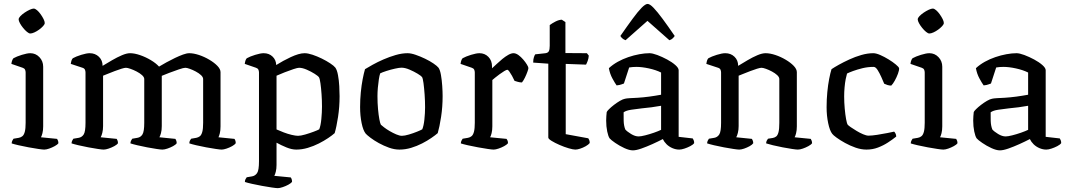

<svg xmlns="http://www.w3.org/2000/svg" viewBox="-20 -776 5549 996"><path d="M209.4 0Q201.6 0 179 -3.3Q156.4 -6.5 128.8 -11.7Q101.2 -16.9 76.8 -22.4Q52.4 -28 40.6 -32Q40.6 -39.5 43.9 -46.2Q47.2 -52.8 50 -56.4L77.7 -61.1Q88.7 -63.1 96.6 -69.9Q104.5 -76.6 108.8 -92.9Q113 -109.1 113 -139.1V-399.9Q113 -408.1 109.8 -414.8Q106.6 -421.5 97.4 -424.5L39.1 -444.6Q40.1 -455 43.4 -463Q46.6 -471 50 -474Q66.3 -483.1 93.6 -491.6Q121 -500 137.2 -500Q165 -500 184.5 -479.5Q204 -459 204 -429.8V-120.5Q204 -100 200.1 -84.8Q196.2 -69.7 192.4 -63.9L276.1 -55.6Q278.4 -52.4 280.6 -46.7Q282.9 -41 282.9 -33Q277.7 -25.4 263.7 -17.9Q249.8 -10.3 235 -5.2Q220.2 0 209.4 0ZM136.9 -602.2Q130.3 -602.2 120 -610.6Q109.6 -619.1 99.8 -631.3Q89.9 -643.5 83.3 -655.7Q76.7 -667.9 76.7 -675.4Q76.7 -683 85.7 -692.3Q94.6 -701.6 107.7 -710.5Q120.9 -719.4 134.1 -725.5Q147.2 -731.5 154.8 -731.5Q162.3 -731.5 172.1 -723.1Q182 -714.6 190.9 -702Q199.9 -689.3 206 -677.1Q212.1 -664.9 212.1 -656.5Q212.1 -650 203.7 -640.7Q195.2 -631.4 183 -622.4Q170.8 -613.5 158.1 -607.8Q145.4 -602.2 136.9 -602.2Z M517.6 0Q509.9 0 487.7 -3.3Q465.6 -6.5 438.3 -11.7Q411 -16.9 387 -22.5Q363 -28.2 351.2 -32.2Q351.2 -39.7 354.6 -46.4Q358 -53 360.5 -56.4L388.3 -61.1Q404.6 -63.9 414.1 -78.4Q423.6 -92.9 423.6 -139.1V-399.9Q423.6 -407.9 420.5 -414.7Q417.4 -421.5 407.9 -424.5L347.1 -444.6Q349.1 -457.5 351.6 -463.9Q354.2 -470.4 358 -474Q374.3 -483.1 401.6 -491.6Q429 -500 445.2 -500Q473.7 -500 493 -481.6Q512.2 -463.1 512.2 -434.4Q535.5 -448.7 561.7 -463.8Q587.9 -479 612.5 -489.5Q637.1 -500 654.6 -500Q677.9 -500 707.1 -489.9Q736.3 -479.8 762.7 -463.9Q789.2 -448 805 -430.5Q822.3 -441 844 -452.9Q865.7 -464.8 887.9 -475.4Q910.1 -486 929.3 -493Q948.5 -500 961.9 -500Q984.2 -500 1012.2 -490.8Q1040.1 -481.5 1065.6 -466.4Q1091.2 -451.3 1107.6 -434.4Q1124 -417.5 1124 -401.5V-120.5Q1124 -98.5 1120.1 -83.7Q1116.2 -68.9 1113.2 -63.9L1196.1 -55.6Q1198.1 -53.6 1200.5 -47.5Q1202.9 -41.5 1202.9 -33Q1197.7 -25.4 1184.1 -17.9Q1170.6 -10.3 1155.2 -5.2Q1139.7 0 1130 0Q1122.2 0 1099.7 -3.3Q1077.1 -6.5 1049.6 -11.7Q1022 -16.9 998 -22.5Q974 -28.2 962.2 -32.2Q962.2 -41.3 965.5 -47Q968.7 -52.8 971.5 -56.4L998.5 -61.1Q1008.7 -63.1 1016.6 -69.1Q1024.5 -75 1029.2 -91.3Q1033.8 -107.6 1033.8 -139.1V-365.9Q1033.8 -375.9 1022.8 -386.2Q1011.7 -396.5 995.5 -405.1Q979.3 -413.7 964.3 -419Q949.3 -424.4 941.4 -424.4Q932.4 -424.4 907.7 -416Q883.1 -407.7 857.8 -398Q832.5 -388.3 819.2 -382.6V-122Q819.2 -100 814.9 -84.8Q810.6 -69.7 806.9 -63.9L890 -55.6Q892 -52.6 894.3 -46.7Q896.6 -40.7 896.6 -33Q891.6 -25.4 877.7 -17.9Q863.7 -10.3 848.4 -5.2Q833.1 0 822.3 0Q814.3 0 792.2 -3.3Q770 -6.5 743.2 -11.7Q716.5 -16.9 692.4 -22.5Q668.4 -28.2 656.6 -32.2Q656.6 -39.5 659.9 -46.2Q663.2 -52.8 666 -56.4L693 -61.1Q710 -63.9 719.1 -78.9Q728.3 -93.8 728.3 -139.1V-365.9Q728.3 -375.9 716.8 -386.2Q705.4 -396.5 688.7 -405.1Q672 -413.7 656.6 -419Q641.2 -424.4 633.3 -424.4Q626.3 -424.4 610.2 -419.5Q594.1 -414.7 575.2 -407.3Q556.3 -400 539.6 -393.3Q523 -386.5 514.7 -383.3V-122Q514.7 -102.3 510.7 -86.8Q506.7 -71.2 502.2 -63.9L585.4 -55.6Q587.4 -52.6 589.6 -47Q591.9 -41.5 591.9 -33Q586.9 -25.4 572.9 -17.9Q558.8 -10.3 543.5 -5.2Q528.2 0 517.6 0Z M1421.2 200Q1413.2 200 1390.4 196.7Q1367.6 193.5 1339.7 188.3Q1311.7 183.1 1286.9 177.6Q1262.1 172 1250.4 168Q1250.4 159.5 1253.6 153.5Q1256.9 147.4 1259.9 143.6L1287.5 138.9Q1303.8 136.1 1313.7 121.8Q1323.5 107.5 1323.5 60.9V-399.9Q1323.5 -408.1 1320.3 -414.8Q1317.1 -421.5 1307.9 -424.5L1249.6 -444.6Q1251.6 -457.5 1254.1 -463.9Q1256.7 -470.4 1260.5 -474Q1276.8 -483.1 1304.1 -491.6Q1331.5 -500 1347.7 -500Q1375.5 -500 1393.7 -482.7Q1411.9 -465.4 1412.9 -438.7Q1430.1 -449.5 1449.2 -460Q1468.3 -470.5 1488.2 -479.7Q1508.2 -489 1526.4 -494.5Q1544.6 -500 1560.2 -500Q1577.2 -500 1601 -492.1Q1624.7 -484.2 1649.3 -472.2Q1673.8 -460.2 1693.1 -447.3Q1712.4 -434.5 1719.6 -425.2Q1728.4 -413.1 1733.4 -385.9Q1738.4 -358.7 1740 -328.9Q1741.6 -299 1741.6 -276.7Q1741.6 -221.5 1733.6 -169.3Q1725.6 -117.2 1716.1 -85.4Q1703.9 -74.4 1682.5 -59.9Q1661.1 -45.5 1634 -31.7Q1606.8 -17.9 1576.5 -8.9Q1546.2 0 1516.9 0Q1493.5 0 1465.9 -11.3Q1438.2 -22.6 1414.5 -35.8V79.5Q1414.5 100 1410.6 115.2Q1406.7 130.3 1402.9 136.1L1488.2 144.4Q1490.2 146.4 1492.6 152.5Q1495 158.5 1495 167Q1489.7 174.6 1475.8 182.1Q1461.9 189.7 1446.4 194.8Q1431 200 1421.2 200ZM1526.1 -71.5Q1540.1 -71.5 1563.1 -78.2Q1586 -84.8 1607.5 -92.9Q1629 -101 1636 -105.2Q1643.6 -123.6 1647 -158.7Q1650.3 -193.7 1650.3 -222.8Q1650.3 -256.1 1648 -287.7Q1645.8 -319.3 1642.4 -343.5Q1639 -367.6 1634.8 -374.8Q1630.9 -381.2 1612.3 -393.1Q1593.7 -404.9 1571.3 -414.6Q1548.8 -424.4 1531.4 -424.4Q1523.5 -424.4 1502.2 -417.4Q1481 -410.5 1456.8 -400.9Q1432.7 -391.3 1414.5 -383.3V-104.6Q1431.4 -96.9 1452 -89.1Q1472.7 -81.2 1493 -76.4Q1513.3 -71.5 1526.1 -71.5Z M2051.8 0Q2025.9 0 1998.1 -9.9Q1970.3 -19.9 1945.2 -33.7Q1920.2 -47.5 1901.9 -61.4Q1883.6 -75.4 1877.2 -82.6Q1863.8 -99.1 1855.9 -137.4Q1848 -175.7 1848 -220.3Q1848 -260.5 1851.7 -297.3Q1855.3 -334.2 1861.3 -365.2Q1867.3 -396.2 1873.5 -417.2Q1888 -426.2 1913.2 -440.2Q1938.5 -454.3 1969.3 -467.7Q2000.1 -481.1 2032.7 -490.6Q2065.3 -500 2094.2 -500Q2112 -500 2136 -491.7Q2160 -483.5 2185 -471.5Q2209.9 -459.5 2228.8 -446.6Q2247.7 -433.7 2254.9 -424.5Q2262.9 -413.1 2267.5 -386.7Q2272.1 -360.2 2274.1 -330.4Q2276.1 -300.6 2276.1 -277.5Q2276.1 -221.3 2268.1 -169.3Q2260.1 -117.3 2250.7 -85.4Q2238.5 -74.6 2217.4 -60.2Q2196.4 -45.7 2169.5 -31.9Q2142.7 -18.1 2112.5 -9Q2082.3 0 2051.8 0ZM2064.9 -71.5Q2078.9 -71.5 2101.3 -78.2Q2123.6 -84.8 2143.5 -92.9Q2163.5 -101 2170.5 -105.2Q2178.2 -123.6 2181.6 -156.6Q2185.1 -189.6 2185.1 -219.7Q2185.1 -252.3 2182.7 -285.9Q2180.3 -319.5 2176.9 -344.8Q2173.5 -370 2169.3 -376.3Q2165.4 -382 2146.6 -393.5Q2127.8 -404.9 2104.5 -414.9Q2081.2 -424.9 2062.8 -424.9Q2050.9 -424.9 2028.5 -419.8Q2006 -414.8 1984.4 -407.8Q1962.7 -400.9 1952.2 -395.4Q1948.5 -385 1945.3 -364.5Q1942.1 -344.1 1940.1 -321Q1938.1 -297.9 1938.1 -277.3Q1938.1 -241.7 1941 -210.1Q1943.9 -178.5 1948 -156.8Q1952.1 -135.1 1955.8 -129Q1959.7 -125.1 1972.4 -115.4Q1985 -105.6 2001.7 -95.9Q2018.4 -86.1 2035.6 -78.8Q2052.8 -71.5 2064.9 -71.5Z M2540.7 0Q2533 0 2510.4 -3.3Q2487.9 -6.5 2460 -11.7Q2432 -16.9 2407.2 -22.4Q2382.4 -28 2370.6 -32Q2370.6 -39.5 2373.9 -46.2Q2377.2 -52.8 2380 -56.4L2407.7 -61.1Q2418.7 -63.1 2426.6 -69.9Q2434.5 -76.6 2438.8 -92.9Q2443 -109.1 2443 -139.1V-399.9Q2443 -408.1 2439.8 -414.8Q2436.6 -421.5 2427.4 -424.5L2369.1 -444.6Q2370.9 -457.3 2373.8 -464.2Q2376.6 -471 2380 -474Q2396.3 -483.1 2423.6 -491.6Q2451 -500 2467.2 -500Q2495 -500 2513.7 -480.8Q2532.4 -461.5 2532.4 -431.3V-421.7Q2542.2 -430.5 2556.2 -443.8Q2570.3 -457.2 2586 -470.1Q2601.7 -483 2616.9 -491.5Q2632.1 -500 2643.7 -500Q2656 -500 2669.3 -490.5Q2682.5 -480.9 2694.3 -467.1Q2706.1 -453.3 2713.6 -440.8Q2721.1 -428.4 2721.1 -422.9Q2721.1 -418.1 2715.9 -403.6Q2710.7 -389 2703.1 -373.4Q2695.5 -357.8 2687.7 -348.3Q2676.4 -348.3 2665.6 -351.6Q2654.8 -354.9 2649.2 -356.6Q2643.5 -369.5 2636 -382.8Q2628.5 -396 2622.2 -405Q2616 -414 2611.5 -414Q2607.1 -414 2595.8 -407.2Q2584.5 -400.4 2571.6 -390.9Q2558.7 -381.5 2548.2 -372.9Q2537.6 -364.3 2534 -360.9V-120.5Q2534 -100 2530.1 -84.8Q2526.2 -69.7 2522.4 -63.9L2607.7 -55.6Q2609.7 -53.6 2612.5 -47.5Q2615.2 -41.5 2615.2 -33Q2609.2 -25.4 2595.3 -17.9Q2581.4 -10.3 2566 -5.2Q2550.7 0 2540.7 0Z M2964.7 0Q2953 0 2930 -6.8Q2907 -13.5 2882.8 -24.1Q2858.5 -34.6 2841.4 -45.2Q2824.3 -55.7 2824.3 -62.5V-445.7L2745.9 -451.3Q2745.9 -468.6 2749.8 -479.6Q2753.6 -490.7 2756.6 -494.2L2808.4 -499.8Q2822.5 -501.5 2827.1 -510.4Q2831.7 -519.3 2831.7 -538.4V-645.9Q2843.6 -655 2861.4 -664.2Q2879.2 -673.3 2894.3 -673.8L2913.1 -661.5V-500.8L3024.5 -500L3034.3 -487.5Q3033.3 -472.4 3028.5 -459.8Q3023.8 -447.3 3020 -440.7L2914.7 -444.5V-80L3031.7 -58.6Q3033.7 -55.8 3036.5 -49.9Q3039.2 -44 3039.2 -34Q3032.5 -25.4 3018.3 -17.5Q3004.1 -9.5 2989.5 -4.8Q2974.8 0 2964.7 0Z M3262.9 4Q3244.6 4 3218.9 -7.8Q3193.3 -19.6 3171.5 -34.7Q3149.7 -49.7 3142.5 -58.2Q3135.3 -68.2 3129.9 -94Q3124.5 -119.8 3124.5 -151.2Q3124.5 -163.2 3125.4 -173.8Q3126.3 -184.5 3127.3 -194.5Q3128.8 -199.2 3139.2 -209.6Q3149.6 -220 3165 -231.9Q3180.4 -243.8 3195.9 -252.8Q3211.4 -261.8 3222.4 -263.8Q3230.3 -265.8 3247.7 -266.8Q3265 -267.8 3287 -268.8Q3301 -269.8 3316.5 -271.2Q3332 -272.5 3347.9 -274.8Q3363.9 -277.1 3379.5 -279.5Q3395.1 -281.9 3409.4 -284.6V-399.8Q3382.4 -413.2 3346.2 -421.1Q3310 -429 3281 -429Q3270.9 -429 3261.3 -428.2Q3251.7 -427.3 3243.7 -425.9L3216.6 -342.8Q3212.6 -341.8 3204.2 -338.3Q3195.9 -334.8 3178.7 -333Q3169.9 -345 3156.8 -369.1Q3143.7 -393.3 3138.5 -422.3Q3158.5 -440.8 3184.5 -455.4Q3210.6 -469.9 3239.4 -479.7Q3268.2 -489.5 3296.5 -494.7Q3324.9 -500 3349.2 -500Q3364.7 -500 3389.9 -490.6Q3415.1 -481.1 3440.7 -467.4Q3466.2 -453.7 3483.4 -438.5Q3500.5 -423.3 3500.5 -411.8V-66.2L3573.5 -57.9Q3575.5 -55.1 3578.3 -48.9Q3581 -42.6 3581 -33.7Q3575.3 -25.4 3560.7 -17.9Q3546.2 -10.3 3530.5 -5.2Q3514.8 0 3503.5 0Q3486 0 3468.5 -7.4Q3450.9 -14.9 3438 -27.5Q3425.2 -40.2 3418.4 -54.6Q3394.5 -42.2 3364.3 -28.5Q3334.1 -14.9 3307 -5.4Q3280 4 3262.9 4ZM3292.9 -68.3Q3304.5 -68.3 3326.8 -73.9Q3349.1 -79.5 3372.4 -87.6Q3395.7 -95.8 3409.4 -102.5V-227.3Q3385.6 -222.8 3359.8 -219.5Q3334 -216.2 3309.9 -214Q3281.8 -211 3254.7 -206.8Q3227.5 -202.7 3215 -193.4Q3214.5 -174.7 3215.3 -148.9Q3216.1 -123.1 3223.8 -104.2Q3233.1 -93.5 3253.8 -80.9Q3274.4 -68.3 3292.9 -68.3ZM3225 -567.3Q3214.2 -571.5 3207.5 -577.8Q3200.8 -584.1 3198.2 -589.5Q3234.6 -642 3261.9 -679Q3289.1 -716 3308.5 -735.8Q3327.9 -755.6 3339.5 -755.6Q3351.1 -755.6 3370.5 -735.4Q3389.9 -715.2 3417.1 -678.4Q3444.4 -641.5 3480 -589.5Q3476.7 -584.1 3470 -577.4Q3463.3 -570.7 3452.5 -567.3L3338.7 -667.8Z M3814.6 0Q3806.9 0 3784.7 -3.3Q3762.6 -6.5 3735.3 -11.7Q3708 -16.9 3684 -22.5Q3660 -28.2 3648.2 -32.2Q3648.2 -39.7 3651.6 -46.4Q3655 -53 3657.5 -56.4L3685.3 -61.1Q3701.6 -63.9 3711.1 -78.4Q3720.6 -92.9 3720.6 -139.1V-399.9Q3720.6 -407.9 3717.5 -414.7Q3714.4 -421.5 3704.9 -424.5L3644.1 -444.6Q3646.1 -457.5 3648.6 -463.9Q3651.2 -470.4 3655 -474Q3671.3 -483.1 3698.6 -491.6Q3726 -500 3742.2 -500Q3771 -500 3790.1 -481.7Q3809.2 -463.4 3809.2 -434.4Q3832.5 -448.7 3858.3 -463.8Q3884.1 -479 3908.7 -489.5Q3933.4 -500 3951.6 -500Q3974.1 -500 4002.1 -490.8Q4030 -481.5 4055.5 -466.4Q4081.1 -451.3 4097.4 -434.4Q4113.6 -417.5 4113.6 -401.5V-120.5Q4113.6 -100 4109.7 -84.8Q4105.9 -69.7 4102.1 -63.9L4185.8 -55.6Q4188 -52.4 4190.3 -46.3Q4192.6 -40.3 4192.6 -33Q4187.4 -25.4 4173.4 -17.9Q4159.5 -10.3 4144.6 -5.2Q4129.6 0 4118.9 0Q4110.9 0 4088.8 -3.3Q4066.8 -6.5 4040.1 -11.7Q4013.5 -16.9 3989.8 -22.5Q3966.2 -28.2 3954.4 -32.2Q3954.4 -40.5 3957.7 -46.5Q3961 -52.6 3964 -56.4L3989.2 -60.4Q3999.4 -62.4 4006.8 -68.3Q4014.2 -74.3 4018.5 -90.5Q4022.7 -106.8 4022.7 -139.1V-365.9Q4022.7 -375.9 4011.7 -386.2Q4000.6 -396.5 3984.4 -405.1Q3968.2 -413.7 3953.2 -419Q3938.2 -424.4 3930.3 -424.4Q3923.3 -424.4 3907.2 -419.5Q3891.1 -414.7 3872.2 -407.3Q3853.3 -400 3836.6 -393.3Q3820 -386.5 3811.7 -383.3V-122Q3811.7 -102.3 3807.7 -86.8Q3803.7 -71.2 3799.2 -63.9L3880.6 -55.6Q3882.8 -52.4 3885.1 -46.3Q3887.4 -40.3 3887.4 -33Q3882.1 -25.2 3868.5 -17.6Q3854.8 -10.1 3839.9 -5Q3825 0 3814.6 0Z M4474.5 0Q4447.5 0 4418.6 -10Q4389.7 -20.1 4363.9 -34.4Q4338 -48.7 4320.1 -61.8Q4302.2 -74.8 4297.2 -81.8Q4284.3 -98.3 4276.2 -137Q4268 -175.7 4268 -219.6Q4268 -260.8 4271.7 -298.4Q4275.3 -336 4281.3 -366.8Q4287.3 -397.5 4293.5 -417.2Q4307.4 -426.6 4331.6 -440.2Q4355.9 -453.7 4385.9 -467.5Q4416 -481.4 4448.2 -490.7Q4480.4 -500 4510 -500Q4524.8 -500 4546.4 -490.6Q4568 -481.1 4589.7 -467.8Q4611.4 -454.5 4626.6 -441.8Q4641.9 -429.2 4644 -422.5Q4645.1 -412.4 4638.2 -393.7Q4631.3 -375 4621.6 -357.6Q4611.9 -340.2 4603.3 -332Q4593.5 -332 4583.8 -335Q4574.1 -338 4566.8 -341.7Q4561 -355.9 4551.8 -376.4Q4542.6 -397 4532.5 -413Q4522.3 -429 4511.9 -429Q4482.4 -429 4454.5 -422.3Q4426.7 -415.5 4405.6 -407.7Q4384.5 -399.9 4374 -394.6Q4370.8 -384.6 4367 -365.4Q4363.3 -346.2 4361.2 -322.7Q4359.1 -299.2 4359.1 -276.1Q4359.1 -244.5 4362 -212.8Q4364.9 -181.2 4369 -158.4Q4373.1 -135.6 4377.5 -129Q4380.9 -124.9 4393.7 -116Q4406.5 -107.2 4423.6 -96.9Q4440.6 -86.6 4457.5 -79.5Q4474.3 -72.3 4485.8 -72.3Q4502 -72.3 4529.9 -76.5Q4557.9 -80.8 4583.4 -85.9Q4609 -91 4618.2 -93.2Q4621.7 -90.5 4625.3 -83.6Q4629 -76.8 4629.2 -67.6Q4610.3 -52.4 4586.3 -36.8Q4562.4 -21.2 4534.4 -10.6Q4506.5 0 4474.5 0Z M4873.4 0Q4865.6 0 4843 -3.3Q4820.4 -6.5 4792.8 -11.7Q4765.2 -16.9 4740.8 -22.4Q4716.4 -28 4704.6 -32Q4704.6 -39.5 4707.9 -46.2Q4711.2 -52.8 4714 -56.4L4741.7 -61.1Q4752.7 -63.1 4760.6 -69.9Q4768.5 -76.6 4772.8 -92.9Q4777 -109.1 4777 -139.1V-399.9Q4777 -408.1 4773.8 -414.8Q4770.6 -421.5 4761.4 -424.5L4703.1 -444.6Q4704.1 -455 4707.4 -463Q4710.6 -471 4714 -474Q4730.3 -483.1 4757.6 -491.6Q4785 -500 4801.2 -500Q4829 -500 4848.5 -479.5Q4868 -459 4868 -429.8V-120.5Q4868 -100 4864.1 -84.8Q4860.2 -69.7 4856.4 -63.9L4940.1 -55.6Q4942.4 -52.4 4944.6 -46.7Q4946.9 -41 4946.9 -33Q4941.7 -25.4 4927.7 -17.9Q4913.8 -10.3 4899 -5.2Q4884.2 0 4873.4 0ZM4800.9 -602.2Q4794.3 -602.2 4784 -610.6Q4773.6 -619.1 4763.8 -631.3Q4753.9 -643.5 4747.3 -655.7Q4740.7 -667.9 4740.7 -675.4Q4740.7 -683 4749.7 -692.3Q4758.6 -701.6 4771.7 -710.5Q4784.9 -719.4 4798.1 -725.5Q4811.2 -731.5 4818.8 -731.5Q4826.3 -731.5 4836.1 -723.1Q4846 -714.6 4854.9 -702Q4863.9 -689.3 4870 -677.1Q4876.1 -664.9 4876.1 -656.5Q4876.1 -650 4867.7 -640.7Q4859.2 -631.4 4847 -622.4Q4834.8 -613.5 4822.1 -607.8Q4809.4 -602.2 4800.9 -602.2Z M5166.9 4Q5148.6 4 5122.9 -7.8Q5097.3 -19.6 5075.5 -34.7Q5053.7 -49.7 5046.5 -58.2Q5039.3 -68.2 5033.9 -94Q5028.5 -119.8 5028.5 -151.2Q5028.5 -163.2 5029.4 -173.8Q5030.3 -184.5 5031.3 -194.5Q5032.8 -199.2 5043.2 -209.6Q5053.6 -220 5069 -231.9Q5084.4 -243.8 5099.9 -252.8Q5115.4 -261.8 5126.4 -263.8Q5134.3 -265.8 5151.7 -266.8Q5169 -267.8 5191 -268.8Q5205 -269.8 5220.5 -271.2Q5236 -272.5 5251.9 -274.8Q5267.9 -277.1 5283.5 -279.5Q5299.1 -281.9 5313.4 -284.6V-399.8Q5286.4 -413.2 5250.2 -421.1Q5214 -429 5185 -429Q5174.9 -429 5165.3 -428.2Q5155.7 -427.3 5147.7 -425.9L5120.6 -342.8Q5116.6 -341.8 5108.2 -338.3Q5099.9 -334.8 5082.7 -333Q5073.9 -345 5060.8 -369.1Q5047.7 -393.3 5042.5 -422.3Q5062.5 -440.8 5088.5 -455.4Q5114.6 -469.9 5143.4 -479.7Q5172.2 -489.5 5200.5 -494.7Q5228.9 -500 5253.2 -500Q5268.7 -500 5293.9 -490.6Q5319.1 -481.1 5344.7 -467.4Q5370.2 -453.7 5387.4 -438.5Q5404.5 -423.3 5404.5 -411.8V-66.2L5477.5 -57.9Q5479.5 -55.1 5482.3 -48.9Q5485 -42.6 5485 -33.7Q5479.3 -25.4 5464.7 -17.9Q5450.2 -10.3 5434.5 -5.2Q5418.8 0 5407.5 0Q5390 0 5372.5 -7.4Q5354.9 -14.9 5342 -27.5Q5329.2 -40.2 5322.4 -54.6Q5298.5 -42.2 5268.3 -28.5Q5238.1 -14.9 5211 -5.4Q5184 4 5166.9 4ZM5196.9 -68.3Q5208.5 -68.3 5230.8 -73.9Q5253.1 -79.5 5276.4 -87.6Q5299.7 -95.8 5313.4 -102.5V-227.3Q5289.6 -222.8 5263.8 -219.5Q5238 -216.2 5213.9 -214Q5185.8 -211 5158.7 -206.8Q5131.5 -202.7 5119 -193.4Q5118.5 -174.7 5119.3 -148.9Q5120.1 -123.1 5127.8 -104.2Q5137.1 -93.5 5157.8 -80.9Q5178.4 -68.3 5196.9 -68.3Z"/></svg>

Font: Texturina Medium
Style: Regular
Weight: 500
Designer: Guillermo Torres Carreño
Foundry: Omnibus-Type
Version: Version 1.003